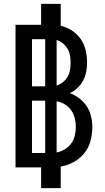

<svg xmlns="http://www.w3.org/2000/svg" viewBox="-20 -863 540 990"><path d="M192 107V0H60V-735H192V-843H293V-730Q324 -723 351 -705.5Q378 -688 396 -662Q414 -636 421.5 -604.5Q429 -573 429 -541Q429 -517 424.5 -493Q420 -469 409 -448Q398 -427 380 -410Q362 -393 340 -383Q367 -373 389.5 -355.5Q412 -338 427.5 -314.5Q443 -291 449.5 -263Q456 -235 456 -207Q456 -171 446.5 -136Q437 -101 414.5 -73Q392 -45 360 -27.5Q328 -10 293 -4V107ZM213 -418V-661H145V-418ZM272 -422Q290 -428 304.5 -439.5Q319 -451 328.5 -467.5Q338 -484 341 -502.5Q344 -521 344 -540Q344 -558 341 -576.5Q338 -595 328.5 -611Q319 -627 304.5 -639Q290 -651 272 -657ZM213 -74V-344H145V-74ZM272 -77Q294 -81 314 -93Q334 -105 347 -123Q360 -141 365.5 -163.5Q371 -186 371 -209Q371 -231 365.5 -253.5Q360 -276 347 -294.5Q334 -313 314 -325Q294 -337 272 -341Z"/></svg>

Font: Iosevka SS18 Semibold
Style: Regular
Weight: 600
Monospace: yes
Designer: Belleve Invis
Foundry: Belleve Invis
Version: Version 25.1.1; ttfautohint (v1.8.4)